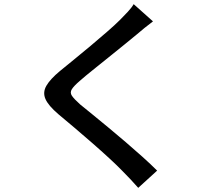

<svg xmlns="http://www.w3.org/2000/svg" viewBox="-20 -833 1040 925"><path d="M717 -730Q698 -716 676.5 -698.5Q655 -681 640 -668Q615 -647 579 -618Q543 -589 503.5 -557Q464 -525 427 -495.5Q390 -466 364 -443Q336 -419 326 -403Q316 -387 326.5 -371.5Q337 -356 366 -330Q392 -309 427.5 -280Q463 -251 503.5 -217.5Q544 -184 586 -148Q628 -112 667 -77Q706 -42 737 -11L646 72Q610 31 570 -9Q545 -35 507 -70Q469 -105 425.5 -143Q382 -181 339 -217.5Q296 -254 261 -283Q213 -324 199 -356Q185 -388 203.5 -420Q222 -452 269 -491Q298 -515 337 -546.5Q376 -578 417.5 -613Q459 -648 496.5 -680.5Q534 -713 559 -738Q577 -756 596 -776.5Q615 -797 624 -813Z"/></svg>

Font: Noto Sans SC Medium
Style: Regular
Weight: 500
Designer: Ryoko NISHIZUKA  (kana, bopomofo & ideographs); Paul D. Hunt (Latin, Greek & Cyrillic); Sandoll Communications , Soo-you
Foundry: Adobe
Version: Version 2.004-H2;hotconv 1.0.118;makeotfexe 2.5.65603